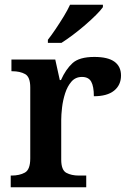

<svg xmlns="http://www.w3.org/2000/svg" viewBox="-20 -786 543 806"><path d="M25 0V-49H28Q62 -49 84.5 -61.5Q107 -74 107 -121V-419Q107 -463 85.5 -475Q64 -487 31 -487H28V-536H212L231 -450H236Q256 -495 284.5 -521Q313 -547 376 -547Q433 -547 460.5 -527Q488 -507 488 -469Q488 -429 459 -405.5Q430 -382 374 -382Q374 -423 363 -443Q352 -463 324 -463Q297 -463 280 -443.5Q263 -424 253.5 -394.5Q244 -365 240.5 -334.5Q237 -304 237 -283V-116Q237 -72 258.5 -60.5Q280 -49 311 -49H342V0ZM181 -619Q196 -638 213.5 -664Q231 -690 247.5 -717Q264 -744 274 -766H412V-756Q403 -743 383 -723Q363 -703 337.5 -681Q312 -659 286 -639.5Q260 -620 238 -606H181Z"/></svg>

Font: Noto Serif NP Hmong SemiBold
Style: Regular
Weight: 600
Designer: Dalton Maag Ltd
Foundry: Dalton Maag Ltd
Version: Version 1.001; ttfautohint (v1.8.4.7-5d5b)